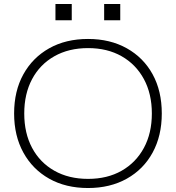

<svg xmlns="http://www.w3.org/2000/svg" viewBox="-20 -936 885 966"><path d="M423 10Q311 10 227.5 -37Q144 -84 97.5 -168.5Q51 -253 51 -365Q51 -478 97.5 -562Q144 -646 227.5 -693Q311 -740 423 -740Q534 -740 618 -693Q702 -646 748 -562Q794 -478 794 -365Q794 -253 748 -168.5Q702 -84 618 -37Q534 10 423 10ZM423 -36Q520 -36 592 -77Q664 -118 704 -192Q744 -266 744 -365Q744 -464 704 -538Q664 -612 592 -653Q520 -694 423 -694Q326 -694 253.5 -653Q181 -612 141.5 -538Q102 -464 102 -365Q102 -266 141.5 -192Q181 -118 253.5 -77Q326 -36 423 -36ZM504 -834V-916H585V-834ZM259 -834V-916H341V-834Z"/></svg>

Font: M PLUS 1 Thin Light
Style: Regular
Weight: 300
Version: Version 1.001